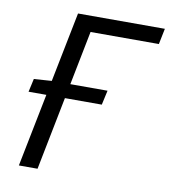

<svg xmlns="http://www.w3.org/2000/svg" viewBox="-76 -722 700 788"><g transform="rotate(10 274.0 -328.0)"><path d="M41.7 -304.9 53.9 -360 129.1 -365.2H360.2L346.9 -304.9ZM55.1 0 185.9 -656.3H547.8L534.4 -590.5H249.7L132.9 0Z"/></g></svg>

Font: Source Sans 3 VF
Style: Italic
Weight: 200
Italic angle: -11°
Designer: Paul D. Hunt
Foundry: Adobe Systems Incorporated
Version: Version 3.042;hotconv 1.0.118;makeotfexe 2.5.65603